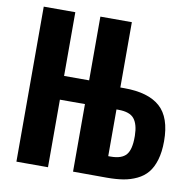

<svg xmlns="http://www.w3.org/2000/svg" viewBox="-87 -899 997 988"><g transform="rotate(10 411.0 -405.5)"><path d="M522.9 -110.4H535.6Q593.8 -110.4 617.2 -138.7Q640.1 -166 639.6 -232.9Q639.6 -235.8 639.6 -238.3Q638.7 -296.9 615.7 -325.7Q592.8 -354.5 533.2 -354.5H522.9ZM534.7 0 358.4 -0.5V-353.5H227.5V-0.5H62.5V-810.5H227.5V-477.5H358.4V-810.5H522.9V-469.2H544.4Q668.9 -469.2 730.7 -414.6Q792.5 -359.9 792.5 -235.8Q792.5 -179.7 780 -137.9Q767.6 -96.2 745.8 -70.1Q724.1 -43.9 690.9 -28.1Q657.7 -12.2 620.4 -6.1Q583 0 534.7 0Z"/></g></svg>

Font: Oswald
Style: DemiBold
Weight: 600
Designer: Vernon Adams
Foundry: Vernon Adams
Version: 3.0; ttfautohint (v0.95) -l 8 -r 50 -G 200 -x 0 -w "G" -W -c